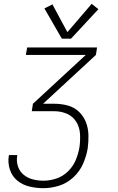

<svg xmlns="http://www.w3.org/2000/svg" viewBox="-20 -778 616 1003"><path d="M207 205Q248 205 289 192Q330 179 363 148.5Q396 118 413.5 78.5Q431 39 438 -2Q443 -37 442 -73Q441 -109 428.5 -140.5Q416 -172 391.5 -195Q367 -218 333.5 -227Q300 -236 264 -236H205L481 -491L487 -530H122L115 -491H428L152 -236L146 -197H264Q299 -197 330 -183.5Q361 -170 378.5 -141.5Q396 -113 398 -78Q400 -43 395 -8Q389 26 375.5 58.5Q362 91 335.5 117Q309 143 275 154.5Q241 166 207 166Q179 166 151.5 159Q124 152 103 134.5Q82 117 73.5 90Q65 63 70 34V32H27L26 35Q20 72 31.5 107.5Q43 143 70.5 165.5Q98 188 134 196.5Q170 205 207 205ZM303 -576H351L494 -730L459 -758L332 -610L254 -755L212 -734Z"/></svg>

Font: Iosevka Sparkle Extralight
Style: Italic
Weight: 200
Italic angle: -9°
Designer: Belleve Invis
Foundry: Belleve Invis
Version: Version 4.5.0; ttfautohint (v1.8.3)